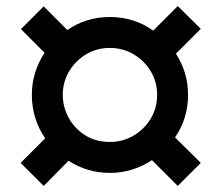

<svg xmlns="http://www.w3.org/2000/svg" viewBox="-20 -633 730 633"><path d="M124 -20 48 -96 129 -177Q108 -207 96.5 -243.5Q85 -280 85 -320Q85 -359 96 -394Q107 -429 127 -459L49 -537L124 -612L202 -534Q232 -555 267.5 -566Q303 -577 342 -577Q382 -577 418.5 -565.5Q455 -554 485 -532L566 -613L642 -538L560 -456Q600 -394 600 -320Q600 -281 589 -245.5Q578 -210 557 -180L642 -96L566 -20L481 -105Q451 -85 416 -74Q381 -63 342 -63Q268 -63 206 -103ZM342 -165Q385 -165 420.5 -186Q456 -207 477 -242Q498 -277 498 -320Q498 -363 477 -398Q456 -433 420.5 -454Q385 -475 342 -475Q299 -475 264 -454Q229 -433 208 -398Q187 -363 187 -320Q187 -280 206.5 -244.5Q226 -209 261 -187Q296 -165 342 -165Z"/></svg>

Font: MuseoModerno SemiBold Medium
Style: Regular
Weight: 500
Version: Version 1.001